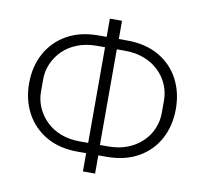

<svg xmlns="http://www.w3.org/2000/svg" viewBox="-82 -815 997 933"><g transform="rotate(10 416.0 -348.0)"><path d="M386 29V-61H345Q254 -61 189 -98.5Q124 -136 89 -201Q54 -266 54 -348Q54 -430 89 -495Q124 -560 189.5 -597.5Q255 -635 346 -635H386V-725H446V-635H486Q578 -635 643.5 -597.5Q709 -560 743.5 -495Q778 -430 778 -348Q778 -266 743.5 -201Q709 -136 643.5 -98.5Q578 -61 486 -61H446V29ZM345 -112H387V-584H346Q294 -584 251.5 -567.5Q209 -551 179.5 -522Q150 -493 134 -456Q118 -419 118 -379V-317Q118 -277 134 -240Q150 -203 179.5 -174Q209 -145 251 -128.5Q293 -112 345 -112ZM445 -112H486Q539 -112 581 -128.5Q623 -145 653 -174Q683 -203 698.5 -240Q714 -277 714 -317V-379Q714 -419 698.5 -456Q683 -493 653 -522Q623 -551 581 -567.5Q539 -584 486 -584H445Z"/></g></svg>

Font: IBM Plex Sans Light
Style: Regular
Weight: 300
Designer: Mike Abbink, Paul van der Laan, Pieter van Rosmalen
Foundry: Bold Monday
Version: Version 3.201